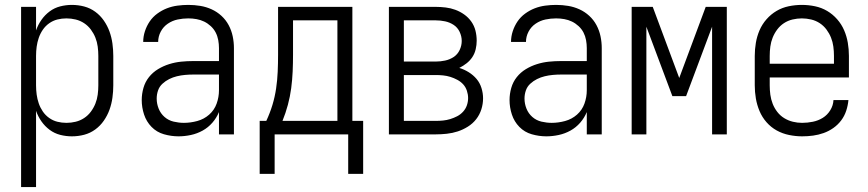

<svg xmlns="http://www.w3.org/2000/svg" viewBox="-20 -548 3540 783"><path d="M66 215V-520H127V-424Q135 -447 149 -467Q163 -487 182.5 -501.5Q202 -516 225.5 -522Q249 -528 273 -528Q299 -528 323.5 -521.5Q348 -515 368.5 -500Q389 -485 403.5 -464Q418 -443 426.5 -419.5Q435 -396 438.5 -370.5Q442 -345 442 -320V-200Q442 -175 438.5 -149.5Q435 -124 426.5 -100.5Q418 -77 403.5 -56Q389 -35 368.5 -20Q348 -5 323.5 1.5Q299 8 273 8Q249 8 225.5 2Q202 -4 182.5 -18.5Q163 -33 149 -53Q135 -73 127 -96V215ZM251 -47Q270 -47 288.5 -51.5Q307 -56 323 -66.5Q339 -77 350.5 -92.5Q362 -108 369 -125.5Q376 -143 378.5 -162Q381 -181 381 -200V-320Q381 -339 378.5 -358Q376 -377 369 -394.5Q362 -412 350.5 -427.5Q339 -443 323 -453.5Q307 -464 288.5 -468.5Q270 -473 251 -473Q232 -473 214 -468.5Q196 -464 180.5 -453Q165 -442 154.5 -426.5Q144 -411 138 -393.5Q132 -376 129.5 -357.5Q127 -339 127 -320V-200Q127 -181 129.5 -162.5Q132 -144 138 -126.5Q144 -109 154.5 -93.5Q165 -78 180.5 -67Q196 -56 214 -51.5Q232 -47 251 -47Z M708 8Q678 8 648.5 -0.5Q619 -9 598 -30.5Q577 -52 567.5 -81Q558 -110 558 -140Q558 -165 565 -189.5Q572 -214 587.5 -233.5Q603 -253 624.5 -266Q646 -279 670 -286.5Q694 -294 718.5 -296.5Q743 -299 768 -299H873V-352Q873 -368 870 -384.5Q867 -401 859.5 -415.5Q852 -430 839.5 -441.5Q827 -453 812.5 -460Q798 -467 781.5 -470Q765 -473 748 -473Q726 -473 704.5 -468.5Q683 -464 664.5 -451.5Q646 -439 635.5 -419Q625 -399 625 -377H564Q564 -399 571 -420.5Q578 -442 590.5 -460.5Q603 -479 621.5 -492.5Q640 -506 660.5 -514Q681 -522 703.5 -525Q726 -528 748 -528Q773 -528 797 -524Q821 -520 843 -510Q865 -500 883 -483.5Q901 -467 912.5 -445.5Q924 -424 929 -400Q934 -376 934 -352V0H873V-91Q863 -67 846 -47.5Q829 -28 806.5 -15.5Q784 -3 758.5 2.5Q733 8 708 8ZM730 -47Q757 -47 784.5 -54.5Q812 -62 833 -80.5Q854 -99 863.5 -125.5Q873 -152 873 -180V-244H768Q752 -244 735 -242.5Q718 -241 701.5 -237Q685 -233 670 -225.5Q655 -218 642.5 -206.5Q630 -195 624.5 -179Q619 -163 619 -146Q619 -125 627 -105Q635 -85 651 -71Q667 -57 688 -52Q709 -47 730 -47Z M1400 161V0H1100V161H1039V-55H1066Q1081 -87 1091 -120Q1101 -153 1106 -187Q1111 -221 1112.5 -255.5Q1114 -290 1114 -325V-520H1417V-55H1461V161ZM1356 -55V-465H1175V-325Q1175 -291 1173.5 -256.5Q1172 -222 1167.5 -188Q1163 -154 1154 -120.5Q1145 -87 1132 -55Z M1566 0V-520H1757Q1777 -520 1797.5 -517.5Q1818 -515 1837 -508Q1856 -501 1873 -489Q1890 -477 1902 -460Q1914 -443 1919 -423Q1924 -403 1924 -382Q1924 -365 1920 -347.5Q1916 -330 1906.5 -315.5Q1897 -301 1883 -290Q1869 -279 1853 -271Q1873 -265 1891.5 -253.5Q1910 -242 1923.5 -226Q1937 -210 1943.5 -189Q1950 -168 1950 -147Q1950 -124 1943 -102Q1936 -80 1922 -62Q1908 -44 1888 -31.5Q1868 -19 1846.5 -12Q1825 -5 1802 -2.5Q1779 0 1757 0ZM1757 -297Q1776 -297 1795 -301Q1814 -305 1830 -315.5Q1846 -326 1854.5 -344Q1863 -362 1863 -381Q1863 -400 1854.5 -418Q1846 -436 1830 -446.5Q1814 -457 1795 -461Q1776 -465 1757 -465H1627V-297ZM1627 -55H1757Q1772 -55 1787 -56.5Q1802 -58 1816.5 -62.5Q1831 -67 1844.5 -74Q1858 -81 1868.5 -92.5Q1879 -104 1884 -118.5Q1889 -133 1889 -148Q1889 -163 1884 -178Q1879 -193 1869 -204Q1859 -215 1845 -222.5Q1831 -230 1816.5 -234.5Q1802 -239 1787 -240.5Q1772 -242 1757 -242H1627Z M2208 8Q2178 8 2148.5 -0.5Q2119 -9 2098 -30.5Q2077 -52 2067.5 -81Q2058 -110 2058 -140Q2058 -165 2065 -189.5Q2072 -214 2087.5 -233.5Q2103 -253 2124.5 -266Q2146 -279 2170 -286.5Q2194 -294 2218.5 -296.5Q2243 -299 2268 -299H2373V-352Q2373 -368 2370 -384.5Q2367 -401 2359.5 -415.5Q2352 -430 2339.5 -441.5Q2327 -453 2312.5 -460Q2298 -467 2281.5 -470Q2265 -473 2248 -473Q2226 -473 2204.5 -468.5Q2183 -464 2164.5 -451.5Q2146 -439 2135.5 -419Q2125 -399 2125 -377H2064Q2064 -399 2071 -420.5Q2078 -442 2090.5 -460.5Q2103 -479 2121.5 -492.5Q2140 -506 2160.5 -514Q2181 -522 2203.5 -525Q2226 -528 2248 -528Q2273 -528 2297 -524Q2321 -520 2343 -510Q2365 -500 2383 -483.5Q2401 -467 2412.5 -445.5Q2424 -424 2429 -400Q2434 -376 2434 -352V0H2373V-91Q2363 -67 2346 -47.5Q2329 -28 2306.5 -15.5Q2284 -3 2258.5 2.5Q2233 8 2208 8ZM2230 -47Q2257 -47 2284.5 -54.5Q2312 -62 2333 -80.5Q2354 -99 2363.5 -125.5Q2373 -152 2373 -180V-244H2268Q2252 -244 2235 -242.5Q2218 -241 2201.5 -237Q2185 -233 2170 -225.5Q2155 -218 2142.5 -206.5Q2130 -195 2124.5 -179Q2119 -163 2119 -146Q2119 -125 2127 -105Q2135 -85 2151 -71Q2167 -57 2188 -52Q2209 -47 2230 -47Z M2556 0V-520H2642L2750 -230L2858 -520H2944V0H2884V-439L2778 -156H2722L2616 -439V0Z M3251 8Q3225 8 3198 2.5Q3171 -3 3147.5 -16Q3124 -29 3106 -49.5Q3088 -70 3077.5 -95Q3067 -120 3062.5 -146.5Q3058 -173 3058 -200V-320Q3058 -347 3062.5 -373.5Q3067 -400 3077.5 -424.5Q3088 -449 3106 -469.5Q3124 -490 3147 -503.5Q3170 -517 3196.5 -522.5Q3223 -528 3250 -528Q3277 -528 3303.5 -522.5Q3330 -517 3353 -503.5Q3376 -490 3394 -469.5Q3412 -449 3422.5 -424.5Q3433 -400 3437.5 -373.5Q3442 -347 3442 -320V-232H3119V-200Q3119 -181 3121.5 -162Q3124 -143 3131 -125Q3138 -107 3150 -91.5Q3162 -76 3178.5 -66Q3195 -56 3213.5 -51.5Q3232 -47 3251 -47Q3273 -47 3295 -51.5Q3317 -56 3335.5 -67.5Q3354 -79 3366 -98.5Q3378 -118 3379 -140H3440Q3438 -118 3431 -96.5Q3424 -75 3410.5 -57Q3397 -39 3378.5 -26Q3360 -13 3339 -5.5Q3318 2 3296 5Q3274 8 3251 8ZM3119 -288H3381V-320Q3381 -339 3378.5 -358Q3376 -377 3369 -394.5Q3362 -412 3350.5 -427.5Q3339 -443 3323 -453.5Q3307 -464 3288 -468.5Q3269 -473 3250 -473Q3231 -473 3212 -468.5Q3193 -464 3177 -453.5Q3161 -443 3149.5 -427.5Q3138 -412 3131 -394.5Q3124 -377 3121.5 -358Q3119 -339 3119 -320Z"/></svg>

Font: Iosevka Custom Light
Style: Regular
Weight: 300
Monospace: yes
Designer: Belleve Invis
Foundry: Belleve Invis
Version: Version 27.3.5